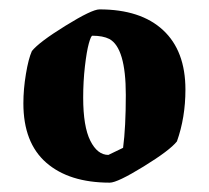

<svg xmlns="http://www.w3.org/2000/svg" viewBox="-20 -706 445 409"><path d="M213.9 -316.9Q127.4 -316.9 78.6 -359.4Q29.8 -401.9 29.8 -485.8Q29.8 -516.1 35.2 -548.3Q40.5 -580.6 47.9 -597.2Q63 -616.2 119.4 -651.1Q175.8 -686 191.9 -686Q279.8 -686 327.4 -641.8Q375 -597.7 375 -515.1Q375 -455.6 356.9 -404.8Q341.8 -385.7 285.9 -351.3Q230 -316.9 213.9 -316.9ZM210.9 -376 242.2 -391.1Q248 -435.1 248 -503.9Q248 -604 212.9 -623Q199.2 -629.9 176.8 -629.9Q173.8 -629.9 169.2 -613.3Q164.6 -596.7 160.9 -564.7Q157.2 -532.7 157.2 -498Q157.2 -436.5 172.4 -406.2Q187.5 -376 210.9 -376Z"/></svg>

Font: Grenze
Style: Bold
Weight: 700
Designer: Renata Polastri
Foundry: Omnibus-Type
Version: Version 1.002;PS 001.002;hotconv 1.0.88;makeotf.lib2.5.64775